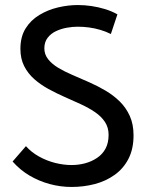

<svg xmlns="http://www.w3.org/2000/svg" viewBox="-20 -730 581 762"><path d="M420 -595 446 -673Q423 -686 396.5 -694Q370 -702 343 -706Q316 -710 289 -710Q250 -710 210 -700.5Q170 -691 136 -670.5Q102 -650 81.5 -617Q61 -584 61 -536Q61 -497 76 -467.5Q91 -438 116 -416Q141 -394 172 -377Q203 -360 236 -345.5Q269 -331 300.5 -316.5Q332 -302 357 -285Q382 -268 396.5 -246Q411 -224 411 -195Q411 -163 399 -140.5Q387 -118 365.5 -103.5Q344 -89 318 -82Q292 -75 264 -75Q232 -75 198.5 -83.5Q165 -92 134.5 -109Q104 -126 83 -150L30 -89Q60 -55 97.5 -33Q135 -11 177.5 0.5Q220 12 264 12Q312 12 356 0.5Q400 -11 435 -36Q470 -61 490 -100Q510 -139 510 -193Q510 -237 495 -270Q480 -303 455 -327.5Q430 -352 398.5 -370.5Q367 -389 333 -404Q299 -419 267.5 -432.5Q236 -446 211 -461Q186 -476 171 -495Q156 -514 156 -538Q156 -563 169 -580Q182 -597 202.5 -606.5Q223 -616 245.5 -620Q268 -624 288 -624Q311 -624 333.5 -621Q356 -618 378 -611.5Q400 -605 420 -595Z"/></svg>

Font: Advent Pro SemiBold
Style: Regular
Weight: 600
Designer: VivaRado, Andreas Kalpakidis
Foundry: VivaRado, Andreas Kalpakidis
Version: Version 3.000